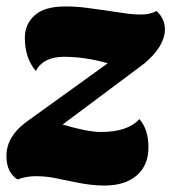

<svg xmlns="http://www.w3.org/2000/svg" viewBox="-26 -555 550 595"><path d="M28 1Q13 -8 3.5 -26Q-6 -44 -6 -72Q-6 -131 54 -176L308 -359Q237 -379 172.5 -379Q108 -379 85 -335Q51 -375 51 -438Q51 -480 81.5 -507.5Q112 -535 176 -535Q212 -535 244.5 -530.5Q277 -526 306 -522L360 -514Q386 -510 412.5 -510Q439 -510 459 -521Q485 -497 485 -464Q485 -412 421 -358L168 -169Q246 -146 286 -146Q370 -146 406 -186Q434 -154 434 -98.5Q434 -43 398 -11.5Q362 20 297 20Q257 20 209.5 10Q162 0 137.5 -4.5Q113 -9 84.5 -9Q56 -9 28 1Z"/></svg>

Font: Sansita One
Style: Regular
Weight: 400
Version: Version 1.002